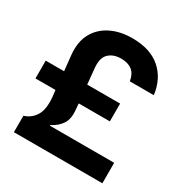

<svg xmlns="http://www.w3.org/2000/svg" viewBox="-160 -810 895 935"><g transform="rotate(30 287.5 -342.5)"><path d="M46.7 0V-92.5Q85.8 -104.2 107.9 -139.6Q130 -175 123.3 -244.2L119.2 -279.2H6.7V-379.2H110L100.8 -466.7Q94.2 -537.5 120.8 -585.8Q147.5 -634.2 199.2 -659.6Q250.8 -685 318.3 -685Q420 -685 477.9 -634.2Q535.8 -583.3 546.7 -496.7H411.7Q405.8 -535 382.9 -553.3Q360 -571.7 320.8 -571.7Q276.7 -571.7 251.2 -546.7Q225.8 -521.7 231.7 -465L240 -379.2H425V-279.2H250L252.5 -249.2Q258.3 -196.7 239.2 -167.1Q220 -137.5 182.5 -118.3V-115H544.2V0Z"/></g></svg>

Font: Funnel Display Light
Style: Bold
Weight: 700
Version: Version 1.000